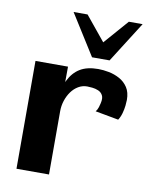

<svg xmlns="http://www.w3.org/2000/svg" viewBox="-85 -821 708 885"><g transform="rotate(10 269.0 -378.5)"><path d="M53.4 0V-504.7H205.6L204 -242.2L174.6 -336.9Q188.2 -398.1 207.9 -438.3Q227.7 -478.5 260.4 -498.3Q293.1 -518.2 345.2 -518.2Q368.8 -518.2 395.3 -513Q421.9 -507.8 445.7 -494.8Q469.5 -481.8 484.5 -459Q499.5 -436.2 499.5 -400.7Q499.5 -391.1 497.7 -373.7Q495.8 -356.3 490.6 -337.6Q485.4 -318.9 475.7 -304.2L366.9 -324.2Q374.2 -332.6 378.3 -345.6Q382.4 -358.6 383.4 -364.8Q389.2 -388.9 382 -402.3Q374.9 -415.7 360.9 -421.5Q347 -427.3 332.5 -428.7Q317.9 -430.2 308.7 -430.2Q286.4 -430.2 267.5 -418.9Q248.6 -407.7 234.8 -388.6Q221.1 -369.4 213.3 -345.4Q205.6 -321.4 205.6 -295.9V0ZM187.2 -757.3 307.2 -566.4H389.3L510.3 -757.3H445.8L346 -643.2L252.6 -757.3Z"/></g></svg>

Font: Russolo 10pt ExtraLight
Style: Regular
Weight: 200
Designer: Micah Stupak-Hahn
Version: Version 1.000